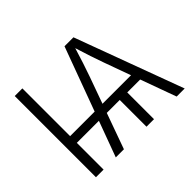

<svg xmlns="http://www.w3.org/2000/svg" viewBox="-152 -972 1216 1216"><g transform="rotate(-45 455.5 -364.0)"><path d="M160.2 -727.5V0H91.8V-727.5ZM611.8 -269.5V0H544.4V-269.5ZM269.5 0 537.6 -727.5H617.7L886.7 0H814.5L641.6 -476.6Q627.4 -515.1 609.9 -568.1Q592.3 -621.1 569.3 -695.8H585Q562.5 -621.1 544.9 -568.1Q527.3 -515.1 513.7 -476.6L342.3 0ZM127.9 -239.7V-299.8H761.7V-239.7Z"/></g></svg>

Font: Inter 18pt Light
Style: Regular
Weight: 300
Designer: Rasmus Andersson
Foundry: rsms
Version: Version 4.001;git-66647c0bb